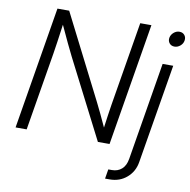

<svg xmlns="http://www.w3.org/2000/svg" viewBox="-97 -824 1114 1124"><g transform="rotate(10 460.0 -262.0)"><path d="M33.2 0 153.8 -727.5H223.6L477.1 -227.5Q490.2 -202.1 507.8 -164.6Q525.4 -127 543 -88.9Q547.9 -126 553.7 -166.3Q559.6 -206.5 563.5 -230.5L646 -727.5H712.4L591.8 0H522.5L285.2 -464.4Q271 -492.2 249.5 -537.6Q228 -583 201.7 -640.1Q193.8 -581.1 187.3 -537.1Q180.7 -493.2 176.3 -464.8L99.1 0ZM816.4 -515.6H879.4L781.2 74.7Q772 131.3 730 167.7Q688 204.1 627.9 204.1H601.1L610.4 147.9H631.8Q666.5 147.9 689.9 127.4Q713.4 106.9 720.2 65.9ZM866.7 -627.4Q847.7 -627.4 836.7 -640.6Q825.7 -653.8 828.6 -672.9Q832 -691.9 847.4 -705.1Q862.8 -718.3 881.3 -718.3Q900.4 -718.3 911.4 -705.1Q922.4 -691.9 919.4 -672.9Q916.5 -653.8 900.9 -640.6Q885.3 -627.4 866.7 -627.4Z"/></g></svg>

Font: Inter Display Light
Style: Italic
Weight: 300
Italic angle: -9.39999°
Designer: Rasmus Andersson
Foundry: rsms
Version: Version 4.000;git-a52131595